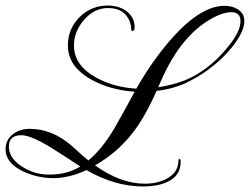

<svg xmlns="http://www.w3.org/2000/svg" viewBox="-64 -608 902 693"><path d="M452 65Q351 65 248 6Q185 35 128 35Q73 35 20 11Q-44 -20 -44 -69Q-44 -103 -17 -124Q8 -143 43 -143Q127 -143 199 -78Q217 -61 231 -49Q245 -37 255 -29Q303 -68 349 -145Q368 -178 386 -211Q404 -244 422 -277Q334 -283 267 -320Q181 -367 181 -444Q181 -504 223 -546Q265 -588 325 -588Q363 -588 391 -569Q422 -546 422 -510Q422 -496 413 -496Q409 -496 409 -512Q409 -514 408 -518Q407 -522 405 -528Q387 -579 326 -579Q276 -579 239 -536Q203 -494 203 -444Q203 -372 283 -328Q346 -293 428 -288Q460 -344 493.5 -390.5Q527 -437 561 -475Q663 -587 746 -587Q775 -587 795 -574Q818 -559 818 -532Q818 -493 772 -436Q755 -415 735 -396Q715 -377 692 -360Q673 -345 652.5 -333Q632 -321 610 -310Q562 -287 501 -280Q459 -184 413 -126Q358 -56 279 -11Q372 55 458 55Q504 55 538 37Q580 14 580 -28Q580 -34 584 -34Q588 -34 588 -27V-24Q588 20 551.5 42.5Q515 65 452 65ZM507 -293Q532 -297 556 -303Q580 -309 603 -318Q623 -326 642 -337Q661 -348 680 -362Q723 -394 758 -438Q804 -493 804 -532Q804 -564 771 -564Q744 -564 707 -545Q648 -514 601 -457Q554 -400 518 -318ZM118 22Q178 22 226 -7Q200 -24 174 -41Q148 -58 122 -74Q48 -120 13 -120Q-32 -120 -32 -79Q-32 -39 12 -9Q49 16 92 21Q99 22 105.5 22Q112 22 118 22Z"/></svg>

Font: Imperial Script
Style: Regular
Weight: 400
Designer: Robert E. Leuschke
Foundry: Robert E. Leuschke
Version: Version 1.010; ttfautohint (v1.8.3)